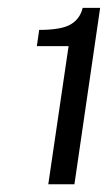

<svg xmlns="http://www.w3.org/2000/svg" viewBox="-20 -855 278 495"><path d="M104.5 -380 156.8 -736H75L81 -777.9Q138.5 -777.9 162.6 -792.3Q186.6 -806.8 193.2 -834.8H238.2L171.9 -380Z"/></svg>

Font: Public Sans Medium
Style: Italic
Weight: 500
Italic angle: -8°
Designer: The Public Sans project authors (U.S. Web Design System). Libre Franklin designed by Pablo Impallari and Rodrigo Fuenzal
Version: Version 1.007; ttfautohint (v1.8.1) -l 8 -r 50 -G 200 -x 14 